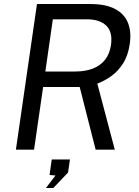

<svg xmlns="http://www.w3.org/2000/svg" viewBox="-20 -743 692 953"><path d="M58.9 0 163.5 -723H429.1Q503.6 -723 549.8 -699.2Q596.1 -675.4 614.5 -631.2Q632.9 -587 624.2 -525.4Q615.7 -466.7 590.5 -427.6Q565.4 -388.5 531.5 -364.7Q497.7 -340.9 463.1 -327.9L549.8 0H454.8L375.5 -311.3H194.1L149 0ZM205.1 -388.1H353.5Q403.9 -388.1 441.5 -402.8Q479.1 -417.6 501.9 -446.9Q524.8 -476.3 530.9 -520.2Q539.9 -583.9 507.6 -615.6Q475.4 -647.2 410.4 -647.2H242.3ZM208 190.1 255.5 128 225.9 125.6 236.8 48.5H327.1L317.8 113.2L244.7 190.1Z"/></svg>

Font: Public Sans Thin
Style: Italic
Weight: 100
Italic angle: -8°
Designer: The Public Sans project authors (U.S. Web Design System). Libre Franklin designed by Pablo Impallari and Rodrigo Fuenzal
Version: Version 2.000